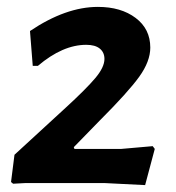

<svg xmlns="http://www.w3.org/2000/svg" viewBox="-20 -531 510 557"><path d="M264 -511Q331 -511 373.5 -479Q416 -447 416 -393Q416 -353 384 -308.5Q352 -264 270 -182L194 -104L196 -99H332L423 -107L429 -99L401 6L282 0H55L18 2L12 -3L22 -82L170 -218Q230 -273 256.5 -304.5Q283 -336 283 -360Q283 -379 269.5 -390Q256 -401 230 -401Q162 -401 90 -340H75L67 -441Q171 -511 264 -511Z"/></svg>

Font: Alegreya Sans
Style: Bold Italic
Weight: 700
Italic angle: -7°
Designer: Juan Pablo del Peral
Foundry: Huerta Tipografica
Version: Version 2.007